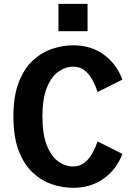

<svg xmlns="http://www.w3.org/2000/svg" viewBox="-20 -934 690 966"><path d="M347 11Q294 11 241 -7Q188 -25 144 -66.2Q100 -107.5 73.8 -176.8Q47.5 -246 47.5 -348Q47.5 -450 74 -519Q100.5 -588 144.5 -629Q188.5 -670 241.8 -688Q295 -706 348.5 -706Q437.5 -706 501.5 -659.8Q565.5 -613.5 596 -533.5L471 -471Q462.5 -498.5 447.2 -528Q432 -557.5 408 -578Q384 -598.5 348 -598.5Q309 -598.5 273.8 -573.5Q238.5 -548.5 216 -493.2Q193.5 -438 193.5 -348Q193.5 -257.5 215.8 -202.2Q238 -147 273.2 -121.8Q308.5 -96.5 347 -96.5Q383 -96.5 407.2 -117Q431.5 -137.5 447 -167Q462.5 -196.5 471 -222.5L596 -159.5Q566 -81.5 501.5 -35.2Q437 11 347 11ZM274 -914.5H420.5V-777H274Z"/></svg>

Font: Trispace SemiBold
Style: Regular
Weight: 600
Designer: Tyler Finck
Foundry: Etcetera Type Company
Version: Version 1.210; ttfautohint (v1.8.3)